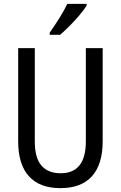

<svg xmlns="http://www.w3.org/2000/svg" viewBox="-20 -963 625 993"><path d="M511 -232Q511 -114 456 -52Q401 10 292 10Q185 10 129.5 -51.5Q74 -113 74 -232V-714H160V-231Q160 -147 194 -107Q228 -67 294 -67Q424 -67 424 -232V-714H511ZM428 -934Q415 -913 391 -884.5Q367 -856 339.5 -828.5Q312 -801 291 -783H237V-794Q263 -831 287.5 -870Q312 -909 328 -943H428Z"/></svg>

Font: Noto Sans Gurmukhi Condensed
Style: Regular
Weight: 400
Width: 3
Designer: Jelle Bosma - Monotype Design Team
Foundry: Monotype Imaging Inc.
Version: Version 2.004; ttfautohint (v1.8.4.7-5d5b)